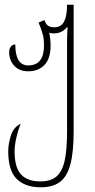

<svg xmlns="http://www.w3.org/2000/svg" viewBox="-20 -556 404 816"><path d="M15 87Q15 55 26.5 19.5Q38 -16 68 -30Q57 -4 49.5 29.5Q42 63 42 86Q42 157 70 186Q98 215 151 215Q195 215 219.5 194.5Q244 174 254.5 128Q265 82 265 1V-379Q265 -399 267 -441H265Q244 -414 208 -414Q198 -414 189 -417Q195 -390 195 -362Q195 -307 169 -280Q143 -253 100 -253Q62 -253 40.5 -276.5Q19 -300 19 -334Q19 -350 26.5 -358.5Q34 -367 45 -367Q45 -278 100 -278Q167 -278 167 -363Q167 -389 163 -405Q159 -421 153 -437Q147 -453 144 -460L169 -471Q174 -454 184 -447Q194 -440 210 -440Q240 -440 252.5 -464.5Q265 -489 265 -536H293V1Q293 91 279 143Q265 195 234.5 217.5Q204 240 153 240Q87 240 51 204.5Q15 169 15 87Z"/></svg>

Font: Noto Serif Georgian Thin Cond
Style: Regular
Weight: 250
Width: 3
Designer: Monotype Design team
Foundry: Monotype Imaging Inc.
Version: Version 1.000